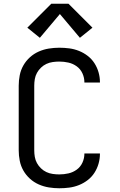

<svg xmlns="http://www.w3.org/2000/svg" viewBox="-20 -998 640 1026"><path d="M297 8Q269 8 241 3.5Q213 -1 187 -12.5Q161 -24 140 -43Q119 -62 105 -86.5Q91 -111 85.5 -139Q80 -167 80 -195V-540Q80 -568 85.5 -596Q91 -624 105 -648.5Q119 -673 140 -692Q161 -711 187 -722.5Q213 -734 241 -738.5Q269 -743 297 -743Q324 -743 350.5 -739.5Q377 -736 402 -726Q427 -716 448.5 -699.5Q470 -683 484.5 -660.5Q499 -638 506.5 -612Q514 -586 514 -560Q514 -559 514 -558Q514 -557 514 -557H431Q431 -557 431 -557.5Q431 -558 431 -558Q431 -583 420.5 -606Q410 -629 390 -643.5Q370 -658 346 -663.5Q322 -669 297 -669Q280 -669 262 -666.5Q244 -664 228 -656.5Q212 -649 199 -636.5Q186 -624 177.5 -608.5Q169 -593 166 -575.5Q163 -558 163 -540V-195Q163 -177 166 -159.5Q169 -142 177.5 -126.5Q186 -111 199 -98.5Q212 -86 228 -78.5Q244 -71 262 -68.5Q280 -66 297 -66Q322 -66 346 -71.5Q370 -77 390 -91.5Q410 -106 420.5 -129Q431 -152 431 -177Q431 -177 431 -177.5Q431 -178 431 -178H514Q514 -178 514 -177Q514 -176 514 -175Q514 -149 506.5 -123Q499 -97 484.5 -74.5Q470 -52 448.5 -35.5Q427 -19 402 -9Q377 1 350.5 4.5Q324 8 297 8ZM407 -796 300 -923 193 -796 126 -850 254 -978H346L474 -850Z"/></svg>

Font: Bmono
Style: Regular
Weight: 400
Monospace: yes
Designer: Belleve Invis
Foundry: Belleve Invis
Version: Version 11.2.2; ttfautohint (v1.8.2)